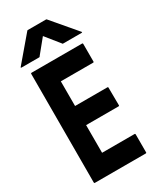

<svg xmlns="http://www.w3.org/2000/svg" viewBox="-226 -980 873 1052"><g transform="rotate(-30 210.0 -454.5)"><path d="M44 0Q40 0 40 -5L41 -692Q41 -696 45 -696H366Q370 -696 370 -691V-579Q370 -575 366 -575H161V-419H366Q370 -419 370 -415L371 -302Q371 -298 367 -298H161V-123H367Q371 -123 371 -118V-4Q371 0 367 0ZM13 -748Q7 -748 9 -752L139 -905Q141 -909 145 -909H260Q264 -909 266 -905L396 -752Q398 -748 392 -748H275Q271 -748 270 -752L200 -839L129 -752Q128 -748 124 -748Z"/></g></svg>

Font: Staatliches
Style: Regular
Weight: 400
Designer: Brian LaRossa & Erica Carras
Foundry: Type Brut Foundry
Version: Version 1.000; ttfautohint (v1.8.2) -l 8 -r 50 -G 200 -x 14 